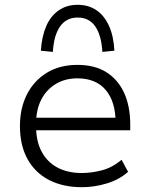

<svg xmlns="http://www.w3.org/2000/svg" viewBox="-20 -771 624 799"><path d="M321 8Q242 8 184 -22Q126 -52 94.5 -109Q63 -166 63 -246Q63 -321 92 -378Q121 -435 174.5 -468Q228 -501 302 -501Q375 -501 423.5 -470Q472 -439 497 -383.5Q522 -328 522 -252V-229H112V-281H482L461 -261Q461 -348 420 -396.5Q379 -445 302 -445Q251 -445 212 -421.5Q173 -398 151.5 -356Q130 -314 130 -255V-247Q130 -183 153.5 -139.5Q177 -96 219.5 -73.5Q262 -51 320 -51Q362 -51 405 -62.5Q448 -74 486 -106L513 -56Q476 -23 424 -7.5Q372 8 321 8ZM200 -555 150 -560Q154 -620 172.5 -662.5Q191 -705 224.5 -728Q258 -751 303 -751Q349 -751 382 -728Q415 -705 434 -662.5Q453 -620 456 -560L406 -555Q402 -624 376.5 -661Q351 -698 303 -698Q256 -698 230 -661Q204 -624 200 -555Z"/></svg>

Font: Nunito Sans 8pt Light
Style: Regular
Weight: 300
Version: Version 3.101;gftools[0.9.27]